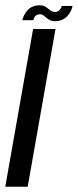

<svg xmlns="http://www.w3.org/2000/svg" viewBox="-49 -708 295 728"><path d="M-29 0H56L161.5 -598H76.5ZM159 -627.5Q175 -627.5 187.2 -633.2Q199.5 -639 207.2 -648Q215 -657 219.8 -666.8Q224.5 -676.5 226 -685.5H185Q184 -681 180.8 -675.2Q177.5 -669.5 171.8 -666Q166 -662.5 159 -662.5Q152 -662.5 145.8 -666.2Q139.5 -670 133.5 -675.2Q127.5 -680.5 120.2 -684.2Q113 -688 102 -688Q86.5 -688 74.5 -682.8Q62.5 -677.5 54.8 -668.5Q47 -659.5 42.2 -650Q37.5 -640.5 35.5 -631.5H77Q78.5 -636 81.2 -641.8Q84 -647.5 89.8 -650.8Q95.5 -654 103.5 -654Q110 -654 115.2 -650Q120.5 -646 126.8 -640.8Q133 -635.5 140.5 -631.5Q148 -627.5 159 -627.5Z"/></svg>

Font: Anybody ExtraCondensed
Style: Italic
Weight: 400
Width: 2
Italic angle: -10°
Version: Version 1.113;gftools[0.9.25]